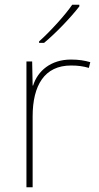

<svg xmlns="http://www.w3.org/2000/svg" viewBox="-20 -786 415 806"><path d="M313 -759V-766H283C254 -723 189 -652 144 -612V-606H165C218 -650 278 -714 313 -759ZM278 -536C193 -536 138 -488 119 -427H117L115 -528H91V0H117V-297C117 -428 167 -511 278 -511C308 -511 328 -508 353 -501L359 -525C335 -532 310 -536 278 -536Z"/></svg>

Font: Noto Sans Lao Thin
Style: Regular
Weight: 100
Designer: Monotype Design Team
Foundry: Monotype Imaging Inc.
Version: Version 2.003